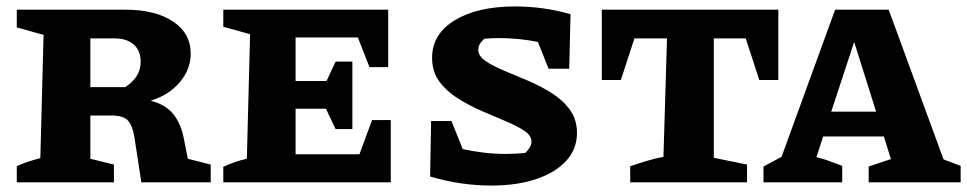

<svg xmlns="http://www.w3.org/2000/svg" viewBox="-20 -565 2997 595"><path d="M562 -73 633 -55V0H418L396 -143Q390 -177 376 -192Q362 -207 326 -207H260V-73L333 -55V0H32V-50Q59 -63 105 -75L115 -457L32 -480V-535H368Q461 -535 516 -498.5Q571 -462 571 -399Q571 -350 537 -310Q503 -270 447 -253Q493 -241 517 -211.5Q541 -182 550 -134ZM335 -446H260V-295H368Q416 -326 416 -373Q416 -408 394.5 -427Q373 -446 335 -446Z M1133 -193H1191V0H672V-48Q689 -56 707.5 -62.5Q726 -69 745 -73L755 -459L672 -482V-535H1183V-357H1125L1089 -449H896V-314H992L1020 -374H1072V-165H1020L990 -228H896V-87H1094Z M1503 10Q1407 10 1313 -18L1316 -190H1379L1414 -103Q1446 -96 1479 -92Q1512 -88 1546 -88Q1577 -88 1608 -91Q1615 -98 1621 -107Q1627 -116 1627 -126Q1627 -145 1604.5 -160Q1582 -175 1547 -189.5Q1512 -204 1473 -221Q1434 -238 1399 -260Q1364 -282 1341.5 -312.5Q1319 -343 1319 -386Q1319 -459 1389 -502Q1459 -545 1576 -545Q1665 -545 1748 -521L1744 -352H1680L1647 -435Q1588 -447 1524 -447Q1504 -447 1481 -445Q1462 -428 1462 -411Q1462 -392 1484 -376.5Q1506 -361 1541 -346.5Q1576 -332 1615 -315.5Q1654 -299 1689 -277Q1724 -255 1746 -225Q1768 -195 1768 -153Q1768 -103 1734.5 -66.5Q1701 -30 1641.5 -10Q1582 10 1503 10Z M2392 -535V-317H2333L2291 -446H2192V-76L2295 -55V0H1933V-50Q1957 -58 1983 -66Q2009 -74 2036 -79L2047 -446H1946L1904 -317H1845V-535Z M2904 -71Q2918 -66 2929 -61.5Q2940 -57 2957 -51V0H2672V-49L2741 -72L2719 -142H2531L2510 -78Q2532 -73 2551 -65.5Q2570 -58 2590 -51V0H2346V-49L2402 -79L2568 -535H2734ZM2556 -219H2695L2627 -435Z"/></svg>

Font: Piazzolla SC
Style: Bold
Weight: 700
Designer: Juan Pablo del Peral
Foundry: Huerta Tipografica
Version: Version 1.330